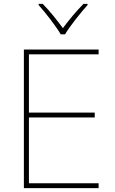

<svg xmlns="http://www.w3.org/2000/svg" viewBox="-20 -969 590 989"><path d="M293 -792H315C339 -833 394 -902 431 -943V-949H410C373 -912 332 -862 304 -824C276 -862 237 -912 200 -949H179V-943C216 -902 269 -833 293 -792ZM488 0V-25H129V-364H468V-389H129V-689H488V-714H103V0Z"/></svg>

Font: Noto Sans Canadian Aboriginal Thin
Style: Regular
Weight: 100
Designer: Monotype Design Team, Typotheque's Kevin King
Foundry: Monotype Imaging Inc.
Version: Version 2.004